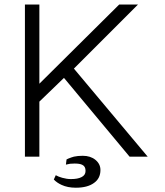

<svg xmlns="http://www.w3.org/2000/svg" viewBox="-20 -708 748 869"><path d="M92.8 1H158.2V-248L269.5 -355.5L566.4 1H648.4L314.5 -397.5L604.5 -687.5H519.5L158.2 -329.1V-687.5H92.8ZM278.3 37.1Q290 34.2 296.9 33.2Q306.6 32.2 317.4 32.2Q341.8 32.2 352.5 38.1Q367.2 44.9 367.2 65.4Q367.2 85 348.6 93.8Q332 102.5 300.8 102.5Q282.2 102.5 261.7 96.7Q244.1 91.8 232.4 85L223.6 104.5Q237.3 119.1 258.8 128.9Q286.1 141.6 323.2 141.6Q376 141.6 405.3 120.1Q434.6 99.6 434.6 61.5Q434.6 34.2 412.1 15.6Q389.6 -2.9 354.5 -2.9Q332 -2.9 314.5 1Q303.7 3.9 289.1 9.8L281.2 13.7Z"/></svg>

Font: Dotum
Style: Regular
Weight: 400
Version: Version 2.21